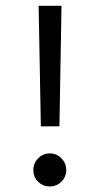

<svg xmlns="http://www.w3.org/2000/svg" viewBox="-20 -653 349 672"><path d="M96.7 -58.1Q96.7 -82 113.8 -99.1Q130.9 -116.2 154.3 -116.2Q177.7 -116.2 194.8 -99.1Q211.9 -82 211.9 -58.1Q211.9 -34.2 195.1 -17.3Q178.2 -0.5 154.3 -0.5Q129.9 -0.5 113.3 -17.1Q96.7 -33.7 96.7 -58.1ZM115.2 -632.8H195.3L188 -210.9H123Z"/></svg>

Font: Shabnam Light WOL
Style: Light-WOL
Weight: 300
Foundry: DejaVu fonts team - Redesigned by Saber Rastikerdar - Based on Vazir font
Version: Version 5.0.0